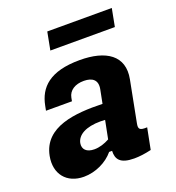

<svg xmlns="http://www.w3.org/2000/svg" viewBox="-137 -855 893 976"><g transform="rotate(-20 310.0 -367.0)"><path d="M333 -553C170 -553 107 -488 89 -395L84 -369.5H224.5L228 -388C235 -425 269 -447 317 -446.5C361.5 -446 390 -426.5 380.5 -377.5L366 -304C219.5 -308 51.5 -295 23 -147.5C5 -54.5 58.5 12 151.5 12C214 12 277 -18 314 -63H330C328 -18.5 346.5 12 423.5 12C451.5 12 482 8 516 0L538.5 -114.5C497.5 -112.5 490.5 -121 496.5 -151.5L539.5 -373.5C563.5 -496.5 473.5 -553 333 -553ZM577 -746H228L209.5 -649.5H558.5ZM191.5 -155.5C200 -197 246 -224 325.5 -224L350.5 -223L331 -124.5C304.5 -110 276 -101 249 -101C207 -101 185.5 -122.5 191.5 -155.5Z"/></g></svg>

Font: Monaspace Neon ExtraBold
Style: Italic
Weight: 800
Italic angle: -11°
Designer: Riley Cran & the Lettermatic Team
Foundry: Lettermatic
Version: Version 1.200 (Monaspace Neon)